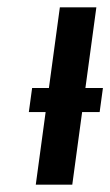

<svg xmlns="http://www.w3.org/2000/svg" viewBox="-20 -506 302 526"><path d="M105 -199 78 0H178L205 -199H253L262 -265H214L244 -486H144L114 -265H68L59 -199Z"/></svg>

Font: Hussar Tani
Style: Kurs
Weight: 700
Foundry: Cannot Into Space Fonts
Version: Version 0.92